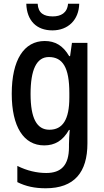

<svg xmlns="http://www.w3.org/2000/svg" viewBox="-20 -770 557 1030"><path d="M405 -750H345C341 -700 306 -682 263 -682C216 -682 185 -699 182 -750H121C124 -658 177 -607 261 -607C345 -607 403 -663 405 -750ZM220 -550C109 -550 43 -449 43 -267C43 -90 107 10 217 10C274 10 317 -15 350 -73H354C352 -49 350 -18 350 4V19C350 117 308 158 228 158C178 158 125 146 73 120V207C119 230 167 240 225 240C379 240 449 154 449 -1V-540H366L356 -469H351C318 -526 275 -550 220 -550ZM242 -464C317 -464 352 -407 352 -271V-247C352 -128 316 -74 245 -74C177 -74 144 -136 144 -266C144 -396 176 -464 242 -464Z"/></svg>

Font: Noto Sans Gurmukhi UI Condensed Medium
Style: Regular
Weight: 500
Width: 3
Designer: Jelle Bosma - Monotype Design Team
Foundry: Monotype Imaging Inc.
Version: Version 2.004